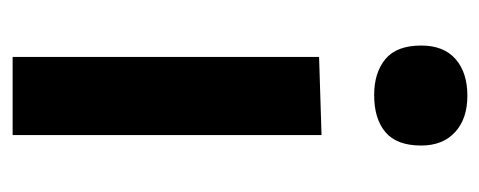

<svg xmlns="http://www.w3.org/2000/svg" viewBox="-254 -526 779 312"><g transform="rotate(90 136.0 -369.5)"><path d="M72 0Q72 -54 72 -104.5Q72 -155 72 -217V-267Q72 -315 72 -353.8Q72 -392.5 72 -427.2Q72 -462 72 -498L199 -502Q199 -465.5 199 -430Q199 -394.5 199 -355.2Q199 -316 199 -267V-217Q199 -155 199 -104.5Q199 -54 199 0ZM134 -587.5Q97.5 -587.5 75.5 -605.8Q53.5 -624 53.5 -664Q53.5 -700.5 75.5 -719.8Q97.5 -739 135 -739Q172.5 -739 194.2 -719Q216 -699 216 -664Q216 -624 194.2 -605.8Q172.5 -587.5 134 -587.5Z"/></g></svg>

Font: Commissioner Thin SemiBold
Style: Regular
Weight: 600
Version: Version 1.000